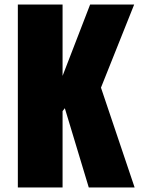

<svg xmlns="http://www.w3.org/2000/svg" viewBox="-20 -830 628 850"><path d="M59 0V-810H257V-494L379 -810H574L427 -442L576 0H373L267 -351L257 -338V0Z"/></svg>

Font: Oswald Heavy
Style: Regular
Weight: 400
Designer: Vernon Adams
Foundry: Vernon Adams
Version: Version 4.101